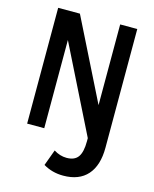

<svg xmlns="http://www.w3.org/2000/svg" viewBox="-127 -735 835 1041"><g transform="rotate(15 290.0 -214.0)"><path d="M329 222Q267 222 217 192L250 102Q285 124 322 124Q367 124 386.5 96.5Q406 69 406 9V-9L164 -495V0H68V-650H190L416 -197V-650H512V16Q512 116 465 169Q418 222 329 222Z"/></g></svg>

Font: Sometype Mono SemiBold
Style: Regular
Weight: 600
Designer: Ryoichi Tsunekawa
Foundry: Dharma Type
Version: Version 1.001